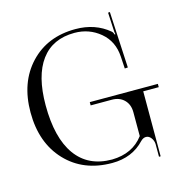

<svg xmlns="http://www.w3.org/2000/svg" viewBox="-117 -872 959 1016"><g transform="rotate(-15 363.0 -363.5)"><path d="M638 40H629V-30Q628 -49 616.5 -64Q605 -79 589 -79Q574 -79 560 -65Q492 8 382 8Q225 8 129 -93.5Q33 -195 33 -362Q33 -526 127.5 -626.5Q222 -727 376 -727Q484 -727 559 -664Q566 -658 570 -645L574 -646Q571 -658 571 -669L566 -766L576 -767L592 -459L575 -458L571 -524Q566 -609 506 -659Q446 -709 366 -709Q246 -709 183 -624Q120 -539 120 -378Q120 -199 188 -104.5Q256 -10 386 -10Q499 -12 559 -92V-223Q559 -265 533.5 -290.5Q508 -316 466 -316H350V-334H723V-316H638V-234Z"/></g></svg>

Font: FoglihtenNo06
Style: Regular
Weight: 500
Designer: gluk (gluksza@wp.pl)
Foundry: gluk (gluksza@wp.pl)
Version: Version 0.76